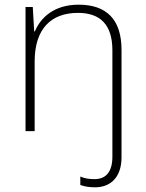

<svg xmlns="http://www.w3.org/2000/svg" viewBox="-20 -560 622 820"><path d="M386 240C452 240 499 197 499 112V-347C499 -479 433 -540 316 -540C212 -540 154 -486 129 -426H126L120 -530H89V0H128V-297C128 -437 198 -505 313 -505C407 -505 460 -456 460 -345V109C460 172 434 205 384 205C363 205 343 203 323 194V230C339 236 360 240 386 240Z"/></svg>

Font: Noto Sans Meetei Mayek ExtraLight
Style: Regular
Weight: 200
Designer: Monotype Design Team and Neelakash Kshetrimayum
Foundry: Monotype Imaging Inc.
Version: Version 2.002